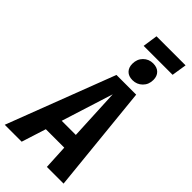

<svg xmlns="http://www.w3.org/2000/svg" viewBox="-357 -1096 1163 1163"><g transform="rotate(45 225.0 -514.5)"><path d="M318 0 310 -157H152L102 0H-43L222 -692H391L461 0ZM184 -261H305L289 -593ZM242 -808Q242 -848 267.5 -873.5Q293 -899 330 -899Q364 -899 383 -880Q402 -861 402 -829Q402 -789 376 -763.5Q350 -738 313 -738Q279 -738 260.5 -757Q242 -776 242 -808ZM462 -933H214L228 -1029H477Z"/></g></svg>

Font: Fira Sans Extra Condensed SemiBold
Style: Italic
Weight: 600
Width: 3
Italic angle: -8°
Designer: Carrois Corporate & Edenspiekermann AG
Foundry: Carrois Corporate GbR & Edenspiekermann AG
Version: Version 4.203